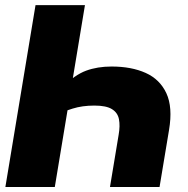

<svg xmlns="http://www.w3.org/2000/svg" viewBox="-20 -748 752 768"><path d="M426.3 -481.9Q505.9 -481.9 562.7 -456.3Q619.6 -430.7 645.5 -375Q671.4 -319.3 656.2 -228.5L618.2 0H419.9L454.6 -209Q460.9 -245.1 455.8 -271.2Q450.7 -297.4 427.7 -311.5Q404.8 -325.7 357.4 -325.7Q309.1 -325.7 270.8 -313.7Q232.4 -301.8 209.5 -288.6L227.5 -397.9Q279.3 -448.7 324.5 -465.3Q369.6 -481.9 426.3 -481.9ZM319.8 -727.5 199.2 0H1.5L122.1 -727.5Z"/></svg>

Font: Inter 16pt Black
Style: Italic
Weight: 900
Italic angle: -9.3988°
Version: Version 4.001;git-66647c0bb